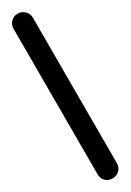

<svg xmlns="http://www.w3.org/2000/svg" viewBox="-182 -643 440 646"><g transform="rotate(-30 37.5 -320.0)"><path d="M0 -38H75V-603H0ZM38 -75Q21 -75 10.5 -64Q0 -53 0 -38Q0 -21 10.5 -10.5Q21 0 38 0Q53 0 64 -10.5Q75 -21 75 -38Q75 -53 64 -64Q53 -75 38 -75ZM38 -640Q21 -640 10.5 -629Q0 -618 0 -603Q0 -586 10.5 -575.5Q21 -565 38 -565Q53 -565 64 -575.5Q75 -586 75 -603Q75 -618 64 -629Q53 -640 38 -640Z"/></g></svg>

Font: Wavefont Medium
Style: Regular
Weight: 500
Version: Version 3.004;gftools[0.9.33]